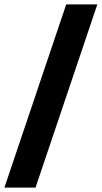

<svg xmlns="http://www.w3.org/2000/svg" viewBox="-49 -750 461 870"><path d="M-29 100 251 -730H392L112 100Z"/></svg>

Font: MuseoModerno Black
Style: Regular
Weight: 900
Designer: Pablo Cosgaya, Héctor Gatti, Marcela Romero, and the Authors of The MuseoModerno Project.
Foundry: Omnibus-Type Team
Version: Version 1.001